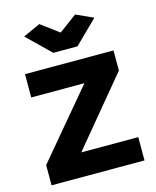

<svg xmlns="http://www.w3.org/2000/svg" viewBox="-111 -806 715 882"><g transform="rotate(-15 247.0 -365.0)"><path d="M161.1 -730 246.1 -667 331.1 -730 413.1 -692.9 304.2 -585.9H189L79.1 -692.9ZM23.9 -96.2 291 -414.1H38.1V-524.9H459V-429.2L194.8 -110.8H465.8V0H23.9Z"/></g></svg>

Font: Rawline ExtraBold
Style: Regular
Weight: 800
Designer: Matt McInerney, Pablo Impallari, Rodrigo Fuenzalida
Foundry: Matt McInerney, Pablo Impallari, Rodrigo Fuenzalida
Version: Version 4.020;PS 004.020;hotconv 1.0.88;makeotf.lib2.5.64775